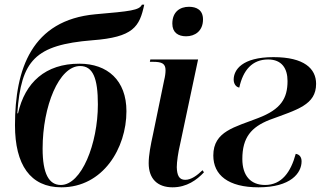

<svg xmlns="http://www.w3.org/2000/svg" viewBox="-20 -790 1382 820"><path d="M242 10C420 10 520 -157 520 -315C520 -447 439 -518 319 -518C174 -518 87 -438 57 -306H54C70 -533 130 -598 374 -618C550 -631 576 -676 596 -770H586C575 -746 537 -742 387 -729C116 -704 44 -496 44 -255C44 -87 109 10 242 10ZM240 0C189 0 162 -48 162 -155C162 -337 232 -508 322 -508C377 -508 398 -456 398 -344C398 -176 328 0 240 0Z M775 -635C812 -635 847 -657 847 -707C847 -747 820 -761 787 -761C749 -761 716 -740 716 -689C716 -651 741 -635 775 -635ZM717 10C778 10 821 -22 851 -54L845 -63C822 -41 797 -22 771 -22C745 -22 736 -41 735 -76C735 -99 741 -140 749 -173L826 -536H622L620 -526H634C672 -526 687 -518 687 -490C687 -478 685 -463 681 -447L634 -219C623 -169 615 -127 615 -93C615 -27 652 10 717 10Z M1084 10C1222 10 1268 -51 1268 -101C1268 -121 1257 -131 1243 -133C1222 -55 1183 0 1112 0C1051 0 1015 -39 1015 -111C1015 -203 1053 -247 1131 -278C1250 -322 1330 -342 1330 -432C1330 -497 1279 -546 1148 -546C1013 -546 978 -491 978 -450C978 -432 988 -418 1002 -416C1018 -490 1057 -536 1125 -536C1184 -536 1208 -497 1208 -444C1208 -370 1180 -323 1083 -286C984 -247 891 -230 891 -126C891 -42 955 10 1084 10Z"/></svg>

Font: Noto Serif Display SemiCondensed SemiBold
Style: Italic
Weight: 600
Width: 4
Italic angle: -12°
Designer: Monotype Design Team
Foundry: Monotype Imaging Inc.
Version: Version 2.009